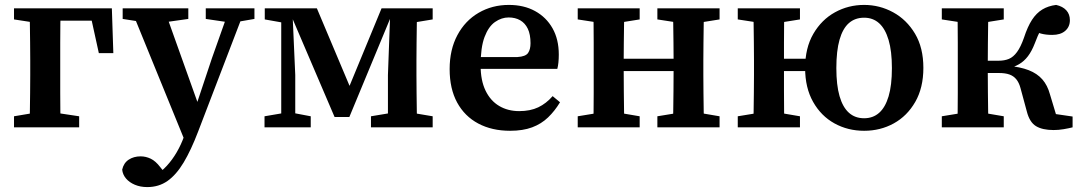

<svg xmlns="http://www.w3.org/2000/svg" viewBox="-20 -518 4396 781"><path d="M100 0Q101 -26 101.5 -63Q102 -100 102.5 -140Q103 -180 103 -213V-272Q103 -304 102.5 -344Q102 -384 101.5 -422Q101 -460 100 -484H227Q226 -460 225.5 -422Q225 -384 225 -344Q225 -304 225 -272V-213Q225 -180 225 -140Q225 -100 225.5 -63Q226 -26 227 0ZM172 -434V-484H435L441 -302H382L343 -480L403 -434ZM37 0V-45L138 -62H189L302 -45V0ZM37 -439V-484H161V-423H141Z M579 243Q551 243 528.5 233.5Q506 224 492.5 208Q479 192 477 172Q483 145 503.5 131.5Q524 118 552 118Q573 118 593 127.5Q613 137 632 162L662 199L625 214L609 197Q636 181 658.5 156.5Q681 132 699 101Q717 70 729 36L750 -21L758 -29L842 -281L914 -484H978L786 17Q757 93 727 143Q697 193 661.5 218Q626 243 579 243ZM736 65 512 -484H647L787 -92L800 -75ZM479 -441V-484H746V-441L640 -426H575ZM817 -441V-484H1015V-441L934 -427H912Z M1341 -42 1166 -451H1149V-484H1269L1414 -140H1390L1532 -484H1588V-452H1571L1401 -42ZM1558 0V-213L1568 -484H1677Q1676 -460 1675.5 -422Q1675 -384 1674.5 -344Q1674 -304 1674 -272V-213Q1674 -180 1674.5 -140Q1675 -100 1675.5 -62.5Q1676 -25 1677 0ZM1056 0V-45L1144 -60H1165L1244 -45V0ZM1489 0V-45L1591 -62H1639L1740 -45V0ZM1057 -439V-484H1161V-423H1147ZM1124 0V-484H1169L1181 -213V0ZM1615 -423V-484H1740V-439L1643 -423Z M2055 14Q1981 14 1925.5 -15.5Q1870 -45 1839.5 -101Q1809 -157 1809 -237Q1809 -316 1840.5 -375Q1872 -434 1927 -466Q1982 -498 2050 -498Q2111 -498 2156.5 -473Q2202 -448 2227.5 -403Q2253 -358 2253 -296Q2253 -279 2251.5 -264Q2250 -249 2247 -238H1869V-286H2085Q2118 -288 2128 -302.5Q2138 -317 2138 -342Q2138 -378 2127 -401Q2116 -424 2096 -435.5Q2076 -447 2049 -447Q2020 -447 1993.5 -428.5Q1967 -410 1951 -367.5Q1935 -325 1935 -252Q1935 -191 1955 -149.5Q1975 -108 2010.5 -87Q2046 -66 2092 -66Q2137 -66 2169.5 -81.5Q2202 -97 2228 -127L2258 -102Q2237 -67 2209.5 -40.5Q2182 -14 2144.5 0Q2107 14 2055 14Z M2393 0Q2394 -25 2394.5 -62.5Q2395 -100 2395 -140Q2395 -180 2395 -213V-272Q2395 -304 2395 -344Q2395 -384 2394.5 -422Q2394 -460 2393 -484H2520Q2519 -460 2518.5 -422Q2518 -384 2517.5 -344Q2517 -304 2517 -272V-237Q2517 -192 2517.5 -147Q2518 -102 2518.5 -63.5Q2519 -25 2520 0ZM2717 0Q2718 -26 2718.5 -64Q2719 -102 2719.5 -147Q2720 -192 2720 -237V-272Q2720 -304 2719.5 -344Q2719 -384 2718.5 -422Q2718 -460 2717 -484H2844Q2843 -460 2842.5 -422Q2842 -384 2841.5 -344Q2841 -304 2841 -272V-213Q2841 -180 2841.5 -140Q2842 -100 2842.5 -63Q2843 -26 2844 0ZM2330 0V-45L2434 -62H2482L2582 -45V0ZM2330 -439V-484H2582V-439L2482 -423H2434ZM2654 0V-45L2758 -62H2807L2907 -45V0ZM2654 -439V-484H2907V-439L2807 -423H2758ZM2464 -229V-279H2772V-229Z M2981 0V-45L3085 -62H3134L3234 -45V0ZM2981 -439V-484H3234V-439L3134 -423H3085ZM3044 0Q3045 -26 3045.5 -63Q3046 -100 3046.5 -140Q3047 -180 3047 -213V-272Q3047 -304 3046.5 -344Q3046 -384 3045.5 -422Q3045 -460 3044 -484H3171Q3170 -460 3169.5 -422Q3169 -384 3169 -344Q3169 -304 3169 -272V-237Q3169 -193 3169 -147.5Q3169 -102 3169.5 -64Q3170 -26 3171 0ZM3116 -229V-279H3333V-229ZM3495 14Q3429 14 3374.5 -16Q3320 -46 3287.5 -103.5Q3255 -161 3255 -241Q3255 -323 3288.5 -380.5Q3322 -438 3376.5 -468Q3431 -498 3495 -498Q3558 -498 3613 -468Q3668 -438 3702 -381Q3736 -324 3736 -242Q3736 -161 3703 -103.5Q3670 -46 3615.5 -16Q3561 14 3495 14ZM3495 -37Q3531 -37 3556 -59Q3581 -81 3594.5 -126Q3608 -171 3608 -241Q3608 -310 3594.5 -355.5Q3581 -401 3556 -423.5Q3531 -446 3495 -446Q3458 -446 3433 -424Q3408 -402 3395 -356.5Q3382 -311 3382 -241Q3382 -172 3395 -127Q3408 -82 3433 -59.5Q3458 -37 3495 -37Z M3811 0V-45L3915 -62H3963L4063 -45V0ZM3811 -439V-484H4063V-439L3963 -423H3915ZM3874 0Q3875 -26 3875.5 -63Q3876 -100 3876 -140Q3876 -180 3876 -213V-272Q3876 -304 3876 -344Q3876 -384 3875.5 -422Q3875 -460 3874 -484H4001Q4000 -460 3999.5 -422Q3999 -384 3998.5 -342.5Q3998 -301 3998 -265V-224Q3998 -186 3998.5 -143.5Q3999 -101 3999.5 -63.5Q4000 -26 4001 0ZM4157 -64 4131 -160Q4125 -182 4114 -195.5Q4103 -209 4086 -215Q4069 -221 4044 -221H3945V-271H4042Q4066 -271 4084 -278.5Q4102 -286 4117 -306.5Q4132 -327 4145 -364Q4160 -410 4178 -437.5Q4196 -465 4220 -479.5Q4244 -494 4276 -498Q4303 -492 4317.5 -476Q4332 -460 4332 -436Q4332 -409 4313 -392.5Q4294 -376 4260 -376Q4234 -376 4214 -381.5Q4194 -387 4172 -397L4240 -437Q4226 -418 4213.5 -396Q4201 -374 4189 -341Q4177 -310 4161.5 -289.5Q4146 -269 4125.5 -257Q4105 -245 4076 -238V-251Q4130 -246 4164.5 -232.5Q4199 -219 4220 -195Q4241 -171 4251 -134L4289 -8L4206 -64L4343 -44V0Q4327 4 4306.5 7.5Q4286 11 4266 11Q4220 11 4194 -5Q4168 -21 4157 -64Z"/></svg>

Font: Source Serif 4 18pt SemiBold
Style: Regular
Weight: 600
Designer: Frank Grießhammer
Foundry: Adobe Systems Incorporated
Version: Version 4.004;hotconv 1.0.116;makeotfexe 2.5.65601